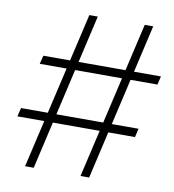

<svg xmlns="http://www.w3.org/2000/svg" viewBox="-82 -800 792 873"><g transform="rotate(10 314.5 -364.0)"><path d="M347.7 0 516.1 -727.5H555.2L387.7 0ZM18.1 -217.3 27.8 -257.3H570.3L561 -217.3ZM91.8 0 260.3 -727.5H299.3L131.8 0ZM76.7 -470.2 86.4 -509.3H629.4L620.1 -470.2Z"/></g></svg>

Font: Inter 20pt ExtraLight
Style: Italic
Weight: 250
Italic angle: -9.3988°
Version: Version 4.001;git-66647c0bb